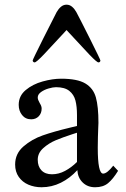

<svg xmlns="http://www.w3.org/2000/svg" viewBox="-20 -787 535 817"><path d="M218.3 -416Q205.6 -416 187 -410.6Q168.5 -405.3 154.5 -395.3Q140.6 -385.3 140.6 -372.1Q140.6 -366.7 142.6 -361.6Q144.5 -356.4 148.9 -348.6Q153.3 -341.3 155.3 -335.9Q157.2 -330.6 157.2 -324.7Q157.2 -305.2 144.8 -292.2Q132.3 -279.3 112.8 -279.3Q88.4 -279.3 74 -297.4Q59.6 -315.4 59.6 -340.8Q59.6 -378.9 89.4 -403.8Q119.1 -428.7 161.4 -440.4Q203.6 -452.1 240.2 -452.1Q309.1 -452.1 343 -431.9Q377 -411.6 387.9 -372.8Q398.9 -334 398.9 -264.2L397.9 -239.7Q397.5 -229 396.7 -204.1Q396 -179.2 396 -158.2Q396 -48.3 418.9 -48.3Q435.5 -48.3 461.9 -82L482.4 -60.1Q460.9 -24.9 439.9 -7.6Q418.9 9.8 384.8 9.8Q352.5 9.8 331.8 -10.5Q311 -30.8 309.1 -63Q277.8 -28.8 239 -9.5Q200.2 9.8 156.7 9.8Q126.5 9.8 100.8 -1.2Q75.2 -12.2 59.8 -34.2Q44.4 -56.2 44.4 -86.9Q44.4 -133.3 80.1 -164.1Q115.7 -194.8 162.1 -210.9Q208.5 -227.1 275.4 -243.2Q281.2 -244.1 307.6 -251V-297.4Q307.6 -334 301 -359.4Q294.4 -384.8 274.7 -400.4Q254.9 -416 218.3 -416ZM289.1 -216.3Q247.1 -202.6 217.3 -190.2Q187.5 -177.7 164.1 -156.7Q140.6 -135.7 140.6 -107.4Q140.6 -78.6 156.5 -62Q172.4 -45.4 201.2 -45.4Q230 -45.4 256.8 -59.8Q283.7 -74.2 307.6 -97.7V-222.2Q300.3 -219.7 289.1 -216.3ZM119.1 -529.8Q119.1 -533.2 165 -625Q210.9 -716.8 221.2 -735.8Q229 -749.5 239.5 -758.3Q250 -767.1 263.2 -767.1Q276.4 -767.1 286.9 -758.1Q297.4 -749 304.7 -735.8Q316.9 -713.4 362.1 -623.3Q407.2 -533.2 407.2 -529.8Q407.2 -526.4 405 -523.9Q402.8 -521.5 398.9 -521.5Q392.1 -521.5 360.1 -554.9Q328.1 -588.4 274.4 -647L263.2 -659.2L252 -647Q198.2 -588.4 166.3 -554.9Q134.3 -521.5 127.4 -521.5Q124 -521.5 121.6 -523.9Q119.1 -526.4 119.1 -529.8Z"/></svg>

Font: Radley
Style: Regular
Weight: 400
Designer: Vernon Adams
Foundry: Vernon Adams
Version: Version 1.003; ttfautohint (v1.6)